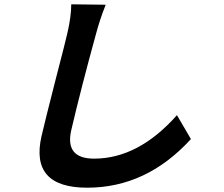

<svg xmlns="http://www.w3.org/2000/svg" viewBox="-20 -812 1040 892"><path d="M471 -790Q444 -722 427 -658Q357 -404 311 -207Q281 -75 417 -75Q623 -75 802 -277L867 -166Q661 60 385 60Q118 60 173 -180Q190 -253 237 -437Q285 -622 293 -658Q311 -736 311 -792Z"/></svg>

Font: KaiGen Gothic CN Bold
Style: Bold
Weight: 700
Designer: Ryoko NISHIZUKA  (kana & ideographs); Paul D. Hunt (Latin, Greek & Cyrillic); Wenlong ZHANG  (bopomofo); Sandoll Communi
Foundry: Adobe Systems Incorporated
Version: Version 1.002.20150501